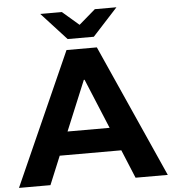

<svg xmlns="http://www.w3.org/2000/svg" viewBox="-68 -955 904 1009"><g transform="rotate(-5 383.5 -450.5)"><path d="M544 -150H219L157 0H-9L303 -700H463L776 0H606ZM380 -536 271 -273H493L384 -536ZM584 -901 452 -757H314L182 -901H296L383 -826L470 -901Z"/></g></svg>

Font: CMG Sans
Style: Bold
Weight: 700
Designer: Julieta Ulanovsky
Foundry: Julieta Ulanovsky
Version: Version 7.200